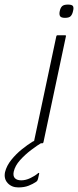

<svg xmlns="http://www.w3.org/2000/svg" viewBox="-120 -626 341 839"><path d="M70 -5Q69 0 65 0H32Q27 0 28 -5L126 -467Q127 -472 132 -472H165Q166 -472 167.5 -471Q169 -470 168 -467ZM199 -577Q196 -563 189 -555.5Q182 -548 164 -548Q147 -548 142.5 -555.5Q138 -563 141 -577Q144 -592 151.5 -599Q159 -606 177 -606Q195 -606 199 -599Q203 -592 199 -577ZM-40 193Q-69 193 -86.5 174Q-104 155 -98 126Q-91 98 -70.5 72.5Q-50 47 -24.5 26.5Q1 6 24 -8Q28 -10 32.5 -11Q37 -12 41 -12H66Q68 -12 69 -9.5Q70 -7 65 -4Q43 9 16 29.5Q-11 50 -32.5 74Q-54 98 -60 124Q-64 143 -55 152.5Q-46 162 -27 162Q-8 162 12 152.5Q32 143 45 132Q48 129 50 129.5Q52 130 51 134L46 156Q45 159 43.5 162.5Q42 166 37 169Q24 178 5 185.5Q-14 193 -40 193Z"/></svg>

Font: Glory ExtraLight
Style: Italic
Weight: 250
Italic angle: -12°
Version: Version 1.011